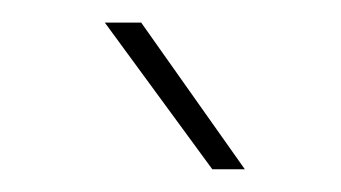

<svg xmlns="http://www.w3.org/2000/svg" viewBox="-20 -770 302 170"><path d="M168 -620.1 72.8 -750H105L196.8 -620.1Z"/></svg>

Font: Heebo Thin
Style: Regular
Weight: 250
Designer: Oded Ezer
Foundry: Meir Sadan
Version: Version 2.001; ttfautohint (v1.5.14-ce02) -l 8 -r 50 -G 200 